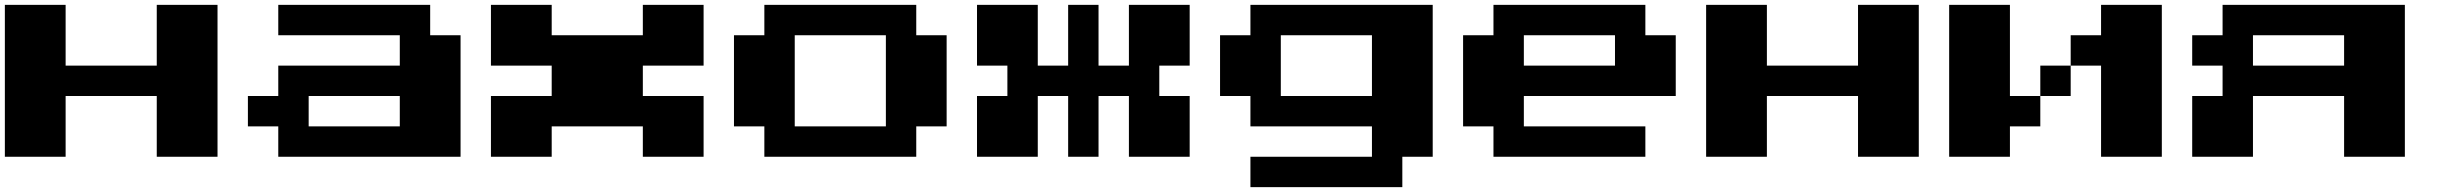

<svg xmlns="http://www.w3.org/2000/svg" viewBox="-20 -770 10040 790"><path d="M0 -437.5V-750H125H250V-625V-500H437.5H625V-625V-750H750H875V-437.5V-125H750H625V-250V-375H437.5H250V-250V-125H125H0Z M1125 -687.5V-750H1437.5H1750V-687.5V-625H1812.5H1875V-375V-125H1500H1125V-187.5V-250H1062.5H1000V-312.5V-375H1062.5H1125V-437.5V-500H1375H1625V-562.5V-625H1375H1125ZM1625 -312.5V-375H1437.5H1250V-312.5V-250H1437.5H1625Z M2000 -625V-750H2125H2250V-687.5V-625H2437.5H2625V-687.5V-750H2750H2875V-625V-500H2750H2625V-437.5V-375H2750H2875V-250V-125H2750H2625V-187.5V-250H2437.5H2250V-187.5V-125H2125H2000V-250V-375H2125H2250V-437.5V-500H2125H2000Z M3125 -687.5V-750H3437.5H3750V-687.5V-625H3812.5H3875V-437.5V-250H3812.5H3750V-187.5V-125H3437.5H3125V-187.5V-250H3062.5H3000V-437.5V-625H3062.5H3125ZM3625 -437.5V-625H3437.5H3250V-437.5V-250H3437.5H3625Z M4000 -625V-750H4125H4250V-625V-500H4312.5H4375V-625V-750H4437.5H4500V-625V-500H4562.5H4625V-625V-750H4750H4875V-625V-500H4812.5H4750V-437.5V-375H4812.5H4875V-250V-125H4750H4625V-250V-375H4562.5H4500V-250V-125H4437.5H4375V-250V-375H4312.5H4250V-250V-125H4125H4000V-250V-375H4062.5H4125V-437.5V-500H4062.5H4000Z M5125 -687.5V-750H5500H5875V-437.5V-125H5812.5H5750V-62.5V0H5437.5H5125V-62.5V-125H5375H5625V-187.5V-250H5375H5125V-312.5V-375H5062.5H5000V-500V-625H5062.5H5125ZM5625 -500V-625H5437.5H5250V-500V-375H5437.5H5625Z M6125 -687.5V-750H6437.5H6750V-687.5V-625H6812.5H6875V-500V-375H6562.5H6250V-312.5V-250H6500H6750V-187.5V-125H6437.5H6125V-187.5V-250H6062.5H6000V-437.5V-625H6062.5H6125ZM6625 -562.5V-625H6437.5H6250V-562.5V-500H6437.5H6625Z M7000 -437.5V-750H7125H7250V-625V-500H7437.5H7625V-625V-750H7750H7875V-437.5V-125H7750H7625V-250V-375H7437.5H7250V-250V-125H7125H7000Z M8000 -437.5V-750H8125H8250V-562.5V-375H8312.5H8375V-437.5V-500H8437.5H8500V-562.5V-625H8562.5H8625V-687.5V-750H8750H8875V-437.5V-125H8750H8625V-312.5V-500H8562.5H8500V-437.5V-375H8437.5H8375V-312.5V-250H8312.5H8250V-187.5V-125H8125H8000Z M9125 -687.5V-750H9500H9875V-437.5V-125H9750H9625V-250V-375H9437.5H9250V-250V-125H9125H9000V-250V-375H9062.5H9125V-437.5V-500H9062.5H9000V-562.5V-625H9062.5H9125ZM9625 -562.5V-625H9437.5H9250V-562.5V-500H9437.5H9625Z"/></svg>

Font: Press Start 2P
Style: Regular
Weight: 500
Monospace: yes
Version: Version 2.14